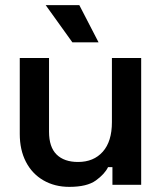

<svg xmlns="http://www.w3.org/2000/svg" viewBox="-20 -720 631 748"><path d="M57 -198V-494H171V-207Q171 -147 200.5 -118Q230 -89 284 -89Q345 -89 380.5 -129Q416 -169 416 -244V-494H530V0H418V-69H401Q388 -42 353.5 -17Q319 8 250 8Q193 8 149 -17.5Q105 -43 81 -89.5Q57 -136 57 -198ZM262 -555 158 -700H289L364 -555Z"/></svg>

Font: Space Grotesk Frontify SemiBold
Style: Regular
Weight: 600
Designer: Florian Karsten
Version: Version 2.000